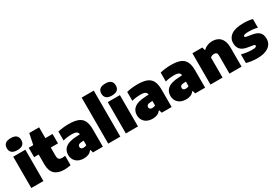

<svg xmlns="http://www.w3.org/2000/svg" viewBox="55 -1862 4193 2920"><g transform="rotate(-30 2151.0 -401.5)"><path d="M48.5 0V-550H261.5V0ZM155 -604Q89.5 -604 58.8 -631.5Q28 -659 28 -709Q28 -759.5 58.8 -786.8Q89.5 -814 155 -814Q221.5 -814 251.8 -786.8Q282 -759.5 282 -709Q282 -659 251.8 -631.5Q221.5 -604 155 -604Z M626.5 10.5Q517 10.5 458.8 -43.5Q400.5 -97.5 400.5 -212.5V-550L440 -740H613V-245.5Q613 -197.5 629.5 -180Q646 -162.5 687.5 -162.5Q699 -162.5 711.5 -163.8Q724 -165 739.5 -167.5V-2.5Q717.5 2.5 686.5 6.5Q655.5 10.5 626.5 10.5ZM320.5 -385V-550H739.5V-385Z M971 11Q882.5 11 833.8 -35.8Q785 -82.5 785 -154.5Q785 -236 843.2 -282Q901.5 -328 1032.5 -335L1127 -340L1151 -228.5L1056 -223.5Q1023 -222 1008 -209.2Q993 -196.5 993 -175Q993 -155.5 1006.5 -144.2Q1020 -133 1044.5 -133Q1057.5 -133 1071.8 -136Q1086 -139 1098.5 -146V-319.5Q1098.5 -349 1088.5 -366.8Q1078.5 -384.5 1053.8 -392.5Q1029 -400.5 984.5 -400.5Q952.5 -400.5 911.8 -395.5Q871 -390.5 835 -380V-536.5Q879.5 -548 930.5 -553.5Q981.5 -559 1025 -559Q1124.5 -559 1186.2 -535.2Q1248 -511.5 1276.8 -455.8Q1305.5 -400 1305.5 -305V0H1131.5L1117 -50.5H1108Q1085 -17.5 1049.2 -3.2Q1013.5 11 971 11Z M1399.5 0V-808H1612V0Z M1709 0V-550H1922V0ZM1815.5 -604Q1750 -604 1719.2 -631.5Q1688.5 -659 1688.5 -709Q1688.5 -759.5 1719.2 -786.8Q1750 -814 1815.5 -814Q1882 -814 1912.2 -786.8Q1942.5 -759.5 1942.5 -709Q1942.5 -659 1912.2 -631.5Q1882 -604 1815.5 -604Z M2178.5 11Q2090 11 2041.2 -35.8Q1992.5 -82.5 1992.5 -154.5Q1992.5 -236 2050.8 -282Q2109 -328 2240 -335L2334.5 -340L2358.5 -228.5L2263.5 -223.5Q2230.5 -222 2215.5 -209.2Q2200.5 -196.5 2200.5 -175Q2200.5 -155.5 2214 -144.2Q2227.5 -133 2252 -133Q2265 -133 2279.2 -136Q2293.5 -139 2306 -146V-319.5Q2306 -349 2296 -366.8Q2286 -384.5 2261.2 -392.5Q2236.5 -400.5 2192 -400.5Q2160 -400.5 2119.2 -395.5Q2078.5 -390.5 2042.5 -380V-536.5Q2087 -548 2138 -553.5Q2189 -559 2232.5 -559Q2332 -559 2393.8 -535.2Q2455.5 -511.5 2484.2 -455.8Q2513 -400 2513 -305V0H2339L2324.5 -50.5H2315.5Q2292.5 -17.5 2256.8 -3.2Q2221 11 2178.5 11Z M2766.5 11Q2678 11 2629.2 -35.8Q2580.5 -82.5 2580.5 -154.5Q2580.5 -236 2638.8 -282Q2697 -328 2828 -335L2922.5 -340L2946.5 -228.5L2851.5 -223.5Q2818.5 -222 2803.5 -209.2Q2788.5 -196.5 2788.5 -175Q2788.5 -155.5 2802 -144.2Q2815.5 -133 2840 -133Q2853 -133 2867.2 -136Q2881.5 -139 2894 -146V-319.5Q2894 -349 2884 -366.8Q2874 -384.5 2849.2 -392.5Q2824.5 -400.5 2780 -400.5Q2748 -400.5 2707.2 -395.5Q2666.5 -390.5 2630.5 -380V-536.5Q2675 -548 2726 -553.5Q2777 -559 2820.5 -559Q2920 -559 2981.8 -535.2Q3043.5 -511.5 3072.2 -455.8Q3101 -400 3101 -305V0H2927L2912.5 -50.5H2903.5Q2880.5 -17.5 2844.8 -3.2Q2809 11 2766.5 11Z M3195 0V-550H3369.5L3383.5 -498H3392.5Q3421 -528 3460.2 -543.5Q3499.5 -559 3546.5 -559Q3602.5 -559 3646.5 -536Q3690.5 -513 3715.8 -462.2Q3741 -411.5 3741 -329V0H3528.5V-315Q3528.5 -351 3514.8 -364.2Q3501 -377.5 3475.5 -377.5Q3462 -377.5 3449.5 -374.2Q3437 -371 3426.2 -365.2Q3415.5 -359.5 3407.5 -351.5V0Z M4017 11Q3966 11 3916.8 4.5Q3867.5 -2 3825.5 -14.5V-166.5Q3865.5 -155 3914.5 -147.8Q3963.5 -140.5 4013 -140.5Q4056.5 -140.5 4072 -148.5Q4087.5 -156.5 4087.5 -169.5Q4087.5 -179 4082 -183.5Q4076.5 -188 4061 -190.5L3962 -207.5Q3883 -221 3845.8 -261.5Q3808.5 -302 3808.5 -372Q3808.5 -458 3879 -508.5Q3949.5 -559 4094.5 -559Q4138 -559 4179.8 -554Q4221.5 -549 4252.5 -540.5V-388.5Q4221.5 -397.5 4181.5 -402.5Q4141.5 -407.5 4101 -407.5Q4060 -407.5 4039.2 -403Q4018.5 -398.5 4011.5 -391.2Q4004.5 -384 4004.5 -376.5Q4004.5 -369 4010.8 -364.8Q4017 -360.5 4032 -357.5L4131 -340.5Q4203 -328.5 4243.2 -292Q4283.5 -255.5 4283.5 -176.5Q4283.5 -89.5 4213.2 -39.2Q4143 11 4017 11Z"/></g></svg>

Font: Encode Sans Condensed Thin Black
Style: Regular
Weight: 900
Version: Version 3.002